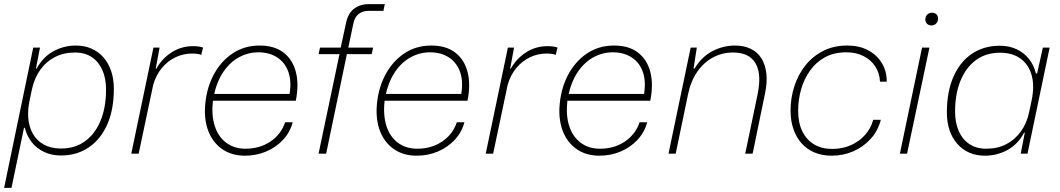

<svg xmlns="http://www.w3.org/2000/svg" viewBox="-23 -749 5168 936"><path d="M-3 167 139 -517H172L152 -414H155Q187 -472 238 -499.5Q289 -527 347 -527Q389 -527 423 -512Q457 -497 481.5 -469Q506 -441 519 -402.5Q532 -364 532 -316Q532 -214 499.5 -141.5Q467 -69 409 -30Q351 9 274 9Q229 9 192.5 -8Q156 -25 132 -55.5Q108 -86 98 -126H94L33 167ZM275 -25Q344 -25 393 -61.5Q442 -98 468 -162.5Q494 -227 494 -312Q494 -367 476 -407.5Q458 -448 424.5 -470.5Q391 -493 342 -493Q288 -493 245 -471Q202 -449 173.5 -409Q145 -369 133 -315L121 -258Q107 -188 121.5 -135.5Q136 -83 175.5 -54Q215 -25 275 -25Z M617 0 725 -517H755L736 -414H739Q767 -464 814 -494Q861 -524 918 -524Q934 -524 947 -522Q960 -520 967 -517L958 -481Q951 -485 938.5 -486.5Q926 -488 913 -488Q871 -488 833 -470Q795 -452 766.5 -418Q738 -384 724 -336L653 0Z M1171 10Q1110 10 1065.5 -18.5Q1021 -47 997.5 -98.5Q974 -150 976 -219Q980 -308 1015 -377.5Q1050 -447 1108.5 -487Q1167 -527 1242 -527Q1315 -527 1359.5 -492.5Q1404 -458 1419.5 -397.5Q1435 -337 1419 -258H1015Q1007 -187 1024 -134.5Q1041 -82 1080 -53Q1119 -24 1174 -24Q1244 -24 1296 -59.5Q1348 -95 1367 -153H1404Q1391 -104 1357 -67.5Q1323 -31 1275 -10.5Q1227 10 1171 10ZM1018 -277 1005 -291H1403L1386 -276Q1400 -345 1384.5 -393.5Q1369 -442 1330 -468Q1291 -494 1236 -494Q1187 -494 1142.5 -470Q1098 -446 1065.5 -398Q1033 -350 1018 -277Z M1530 0 1632 -485H1530L1537 -517H1638L1665 -642Q1675 -686 1704.5 -707.5Q1734 -729 1775 -729H1853L1846 -696H1775Q1744 -696 1725 -680.5Q1706 -665 1700 -636L1675 -517H1796L1789 -485H1668L1567 0Z M2008 10Q1947 10 1902.5 -18.5Q1858 -47 1834.5 -98.5Q1811 -150 1813 -219Q1817 -308 1852 -377.5Q1887 -447 1945.5 -487Q2004 -527 2079 -527Q2152 -527 2196.5 -492.5Q2241 -458 2256.5 -397.5Q2272 -337 2256 -258H1852Q1844 -187 1861 -134.5Q1878 -82 1917 -53Q1956 -24 2011 -24Q2081 -24 2133 -59.5Q2185 -95 2204 -153H2241Q2228 -104 2194 -67.5Q2160 -31 2112 -10.5Q2064 10 2008 10ZM1855 -277 1842 -291H2240L2223 -276Q2237 -345 2221.5 -393.5Q2206 -442 2167 -468Q2128 -494 2073 -494Q2024 -494 1979.5 -470Q1935 -446 1902.5 -398Q1870 -350 1855 -277Z M2345 0 2453 -517H2483L2464 -414H2467Q2495 -464 2542 -494Q2589 -524 2646 -524Q2662 -524 2675 -522Q2688 -520 2695 -517L2686 -481Q2679 -485 2666.5 -486.5Q2654 -488 2641 -488Q2599 -488 2561 -470Q2523 -452 2494.5 -418Q2466 -384 2452 -336L2381 0Z M2899 10Q2838 10 2793.5 -18.5Q2749 -47 2725.5 -98.5Q2702 -150 2704 -219Q2708 -308 2743 -377.5Q2778 -447 2836.5 -487Q2895 -527 2970 -527Q3043 -527 3087.5 -492.5Q3132 -458 3147.5 -397.5Q3163 -337 3147 -258H2743Q2735 -187 2752 -134.5Q2769 -82 2808 -53Q2847 -24 2902 -24Q2972 -24 3024 -59.5Q3076 -95 3095 -153H3132Q3119 -104 3085 -67.5Q3051 -31 3003 -10.5Q2955 10 2899 10ZM2746 -277 2733 -291H3131L3114 -276Q3128 -345 3112.5 -393.5Q3097 -442 3058 -468Q3019 -494 2964 -494Q2915 -494 2870.5 -470Q2826 -446 2793.5 -398Q2761 -350 2746 -277Z M3236 0 3344 -517H3374L3358 -415H3363Q3399 -474 3451.5 -500.5Q3504 -527 3559 -527Q3604 -527 3637 -511Q3670 -495 3689 -464.5Q3708 -434 3713 -390.5Q3718 -347 3706 -291L3646 0H3610L3670 -288Q3684 -354 3675 -399.5Q3666 -445 3635 -469Q3604 -493 3550 -493Q3497 -493 3452 -468.5Q3407 -444 3376 -399Q3345 -354 3332 -293L3271 0Z M4031 10Q3985 10 3948 -5.5Q3911 -21 3885 -50Q3859 -79 3845 -119.5Q3831 -160 3831 -210Q3831 -270 3849 -327Q3867 -384 3902.5 -429Q3938 -474 3989.5 -500.5Q4041 -527 4108 -527Q4165 -527 4208 -504.5Q4251 -482 4275.5 -442.5Q4300 -403 4300 -351H4267Q4265 -393 4244 -425Q4223 -457 4187 -475.5Q4151 -494 4103 -494Q4043 -494 3999 -470Q3955 -446 3926 -405Q3897 -364 3882.5 -313.5Q3868 -263 3868 -209Q3868 -150 3888.5 -108.5Q3909 -67 3946 -45Q3983 -23 4034 -23Q4084 -23 4124.5 -41Q4165 -59 4193.5 -90.5Q4222 -122 4234 -165H4271Q4257 -111 4221.5 -72Q4186 -33 4137 -11.5Q4088 10 4031 10Z M4364 0 4472 -517H4508L4399 0ZM4517 -625Q4505 -625 4496.5 -633Q4488 -641 4488 -654Q4488 -668 4497 -677.5Q4506 -687 4521 -687Q4533 -687 4541.5 -679.5Q4550 -672 4550 -658Q4550 -644 4541 -634.5Q4532 -625 4517 -625Z M4778 10Q4736 10 4702 -5Q4668 -20 4643.5 -48Q4619 -76 4606 -114.5Q4593 -153 4593 -201Q4593 -303 4625.5 -376Q4658 -449 4716 -487.5Q4774 -526 4851 -526Q4897 -526 4933 -509Q4969 -492 4993 -462Q5017 -432 5027 -391H5033L5061 -517H5094L4986 0H4953L4973 -103H4970Q4939 -45 4888 -17.5Q4837 10 4778 10ZM4785 -24Q4840 -24 4882.5 -46Q4925 -68 4954 -108.5Q4983 -149 4994 -202L5006 -259Q5021 -329 5006.5 -381.5Q4992 -434 4952.5 -463Q4913 -492 4852 -492Q4783 -492 4734 -455.5Q4685 -419 4659 -354.5Q4633 -290 4633 -205Q4633 -151 4651 -110Q4669 -69 4703 -46.5Q4737 -24 4785 -24Z"/></svg>

Font: Mona Sans ExtraLight
Style: Italic
Weight: 200
Italic angle: -11.6951°
Designer: Deni Anggara
Foundry: GitHub
Version: Version 2.000